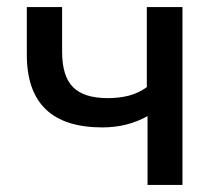

<svg xmlns="http://www.w3.org/2000/svg" viewBox="-20 -524 612 544"><path d="M398 0V-195Q341 -163 270 -163Q56 -163 56 -369V-504H156V-377Q156 -308 187 -277Q218 -246 285 -246Q318 -246 345 -253Q372 -260 396 -277V-504H497V0Z"/></svg>

Font: Mulish SemiBold
Style: Regular
Weight: 600
Designer: Vernon Adams
Foundry: Vernon Adams
Version: Version 3.603; ttfautohint (v1.8.3)